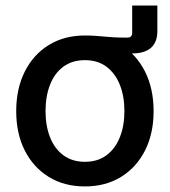

<svg xmlns="http://www.w3.org/2000/svg" viewBox="-20 -668 618 700"><path d="M289.1 -473.1V-538.6Q311 -538.6 327.4 -537.4Q343.8 -536.1 359.6 -534.7Q375.5 -533.2 395.3 -532Q415 -530.8 443.8 -530.8Q461.9 -530.8 461.9 -548.3V-647.9H553.7V-554.7Q553.7 -514.2 530.5 -493.7Q507.3 -473.1 460.4 -473.1Q418.5 -473.1 375 -473.1Q331.5 -473.1 289.1 -473.1ZM289.6 11.7Q214.4 11.7 158 -22.9Q101.6 -57.6 70.3 -119.4Q39.1 -181.2 39.1 -262.7Q39.1 -344.7 70.3 -407Q101.6 -469.2 158 -503.9Q214.4 -538.6 289.6 -538.6Q364.7 -538.6 421.1 -503.9Q477.5 -469.2 508.8 -407Q540 -344.7 540 -262.7Q540 -181.2 508.8 -119.4Q477.5 -57.6 421.1 -22.9Q364.7 11.7 289.6 11.7ZM289.6 -78.1Q336.4 -78.1 368.4 -102.1Q400.4 -126 417 -167.7Q433.6 -209.5 433.6 -262.7Q433.6 -316.9 417 -358.6Q400.4 -400.4 368.4 -424.6Q336.4 -448.7 289.6 -448.7Q243.2 -448.7 210.9 -424.8Q178.7 -400.9 162.4 -358.9Q146 -316.9 146 -262.7Q146 -209.5 162.4 -167.7Q178.7 -126 210.9 -102.1Q243.2 -78.1 289.6 -78.1Z"/></svg>

Font: Inter 24pt Medium
Style: Regular
Weight: 500
Designer: Rasmus Andersson
Foundry: rsms
Version: Version 4.001;git-66647c0bb